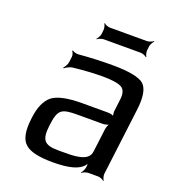

<svg xmlns="http://www.w3.org/2000/svg" viewBox="-124 -757 786 866"><g transform="rotate(20 269.0 -324.5)"><path d="M462 -20 502 -342C510 -404 503 -445 481 -465C459 -484 408 -494 327 -494C279 -494 225 -492 167 -487C158 -486 143 -491 139 -495L136 -492C141 -488 145 -475 144 -467L141 -442C140 -430 131 -414 124 -408L127 -405C133 -411 150 -420 162 -422C215 -428 263 -431 306 -431C351 -431 381 -426 397 -417C412 -408 418 -390 415 -363L408 -306C406 -297 408 -280 413 -275L415 -277C411 -282 394 -286 385 -286H260C191 -286 144 -276 117 -256C91 -235 74 -198 68 -144C60 -82 68 -41 92 -21C114 0 159 10 226 10C303 10 350 -3 371 -30C373 -34 379 -38 380 -41L376 -42C376 -39 377 -31 376 -27L375 -20C374 -11 367 4 361 9L363 11C368 6 384 0 393 0H440C449 0 463 6 468 11L470 9C466 4 461 -11 462 -20ZM155 -141C165 -220 178 -230 259 -230H378C387 -230 405 -234 410 -239L409 -241C403 -236 397 -219 396 -210L382 -98C376 -47 300 -49 248 -49H230C160 -49 147 -72 155 -141ZM453 -610 455 -629C456 -638 464 -653 470 -658L468 -660C462 -655 447 -649 438 -649H260C251 -649 236 -655 232 -660L230 -658C234 -653 238 -638 237 -629L235 -610C234 -601 226 -586 220 -581L222 -579C228 -584 243 -590 252 -590H430C439 -590 454 -584 458 -579L460 -581C456 -586 452 -601 453 -610Z"/></g></svg>

Font: Gamestation Storm Oblique 
Style: Italic
Weight: 400
Designer: Jonas Hecksher
Foundry: Jonas Hecksher, Playtypeª, e-types AS
Version: Version 1.003